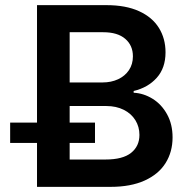

<svg xmlns="http://www.w3.org/2000/svg" viewBox="-20 -727 729 747"><path d="M124 -170.9H19.5V-250H124V-707H394.5Q469.2 -707 520.8 -683.6Q572.3 -660.2 598.1 -618.7Q624 -577.1 624 -523.4Q624 -462.4 589.8 -424.3Q555.7 -386.2 500 -373V-366.2Q538.6 -364.3 573.5 -342.8Q608.4 -321.3 629.9 -282.5Q651.4 -243.7 651.4 -192.4Q651.4 -136.2 624.3 -92.8Q597.2 -49.3 543 -24.7Q488.8 0 410.2 0H124ZM522.5 -202.1Q522.5 -233.9 506.6 -259.5Q490.7 -285.2 461.4 -299.8Q432.1 -314.5 393.6 -314.5H251V-250H349.6V-170.9H251V-106.4H390.6Q457.5 -106.4 490 -132.3Q522.5 -158.2 522.5 -202.1ZM497.1 -507.8Q497.1 -550.3 467.3 -575.9Q437.5 -601.6 381.8 -601.6H251V-406.2H378.9Q412.6 -406.2 439.5 -418.7Q466.3 -431.2 481.7 -454.1Q497.1 -477.1 497.1 -507.8Z"/></svg>

Font: Pretendard GOV SemiBold
Style: Regular
Weight: 600
Designer: Base glyphs from Inter by Rasmus Andersson; Hangeul glyphs from Noto Sans CJK(Source Han Sans) by Jang Soo-young and Kan
Foundry: Kil Hyung-jin
Version: Version 1.309